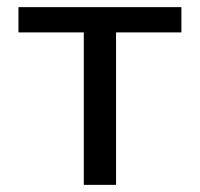

<svg xmlns="http://www.w3.org/2000/svg" viewBox="-20 -518 560 538"><path d="M488.3 -427.2H305.2V0H214.8V-427.2H31.7V-498H488.3Z"/></svg>

Font: Andika FrenchTight
Style: Regular
Weight: 400
Designer: Victor Gaultney, Annie Olsen, Julie Remington, Don Collingsworth, Eric Hays, Becca Hirsbrunner
Foundry: SIL International
Version: Version 5.000 ; Dig1 Dig4Opn Dig7 LnSpcTght